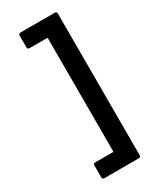

<svg xmlns="http://www.w3.org/2000/svg" viewBox="-233 -857 868 1061"><g transform="rotate(-30 201.5 -326.5)"><path d="M318 138H97Q92 138 88.5 134.5Q85 131 85 126V49Q85 44 88.5 40.5Q92 37 97 37H209Q214 37 214 32V-686Q214 -691 209 -691H98Q93 -691 89.5 -694.5Q86 -698 86 -703V-779Q86 -784 89.5 -787.5Q93 -791 98 -791H318Q323 -791 326.5 -787.5Q330 -784 330 -779V126Q330 131 326.5 134.5Q323 138 318 138Z"/></g></svg>

Font: Barlow SemiBold
Style: Regular
Weight: 600
Designer: Jeremy Tribby
Foundry: Tribby Type
Version: Version 1.422